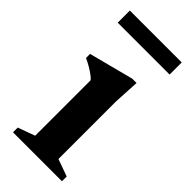

<svg xmlns="http://www.w3.org/2000/svg" viewBox="-207 -674 717 717"><g transform="rotate(45 152.0 -315.0)"><path d="M224 -456.5 218.5 -353V-49.5L286.5 -25V0H28V-25L95.5 -49.5V-342.5Q89.5 -350 78 -358.2Q66.5 -366.5 52.8 -374.5Q39 -382.5 24.5 -389V-410.5L201.5 -456.5ZM15 -566V-630H289V-566Z"/></g></svg>

Font: Newsreader 16pt 16pt SemiBold
Style: Regular
Weight: 600
Version: Version 1.003